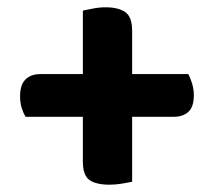

<svg xmlns="http://www.w3.org/2000/svg" viewBox="-20 -553 586 526"><path d="M456 -233H50Q44 -243 39.5 -257Q35 -271 35 -289Q35 -321 50 -335.5Q65 -350 90 -350H496Q501 -341 506 -325Q511 -309 511 -292Q511 -260 496 -246.5Q481 -233 456 -233ZM342 -468V-55Q332 -53 314.5 -50Q297 -47 280 -47Q244 -47 225.5 -59.5Q207 -72 207 -111V-524Q217 -526 234.5 -529.5Q252 -533 269 -533Q304 -533 323 -520Q342 -507 342 -468Z"/></svg>

Font: Baloo Bhaijaan 2
Style: Bold
Weight: 700
Designer: Sanskriti Dholi, Noopur Datye and Ek Type
Foundry: Ek Type
Version: Version 1.701